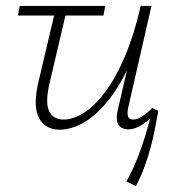

<svg xmlns="http://www.w3.org/2000/svg" viewBox="-20 -430 589 644"><path d="M180 5Q150 5 129 -11.5Q108 -28 102 -61.5Q96 -95 107 -147L169 -410H207L146 -150Q131 -85 145 -57Q159 -29 193 -29Q226 -29 262 -52Q298 -75 333.5 -122.5Q369 -170 399.5 -242Q430 -314 452 -410H479Q454 -301 419 -222.5Q384 -144 343.5 -93.5Q303 -43 261 -19Q219 5 180 5ZM436 194 404 179Q425 141 441 100.5Q457 60 469 20Q481 -20 489 -56L511 -58Q506 -29 499.5 3.5Q493 36 484 69Q475 102 463 134Q451 166 436 194ZM40 -378 46 -410H333L327 -378ZM410 4Q395 4 385 -3.5Q375 -11 372.5 -25.5Q370 -40 375 -61L456 -410H488L410 -69Q406 -50 409.5 -39.5Q413 -29 427 -29Q441 -29 457 -39.5Q473 -50 491 -68L511 -58Q483 -29 458 -12.5Q433 4 410 4Z"/></svg>

Font: Ysabeau Infant ExtraLight
Style: Italic
Weight: 250
Italic angle: -12°
Designer: Christian Thalmann (Catharsis Fonts)
Version: Version 2.001;gftools[0.9.30]; featfreeze: ss01,ss02,lnum